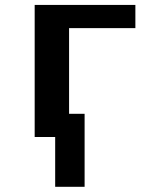

<svg xmlns="http://www.w3.org/2000/svg" viewBox="-20 -548 640 768"><path d="M200.7 0H118.7V-528.3H521.5V-435.5H256.3V-92.8H318.4V199.2H200.7Z"/></svg>

Font: Cousine
Style: Bold
Weight: 700
Monospace: yes
Designer: Steve Matteson
Foundry: Ascender Corporation
Version: Version 1.20